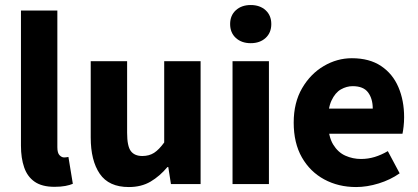

<svg xmlns="http://www.w3.org/2000/svg" viewBox="-20 -743 1688 775"><path d="M200.1 11.1Q149.6 11.1 120.1 -9.3Q90.5 -29.7 77.6 -67.2Q64.6 -104.6 64.6 -154.9V-700.4H211.5V-148.9Q211.5 -125.2 220.4 -116.4Q229.2 -107.5 238.6 -107.5Q243.2 -107.5 246.7 -108Q250.2 -108.5 256.2 -109.5L274 -1.1Q262.3 4 243.7 7.6Q225.2 11.1 200.1 11.1Z M500 12Q419.3 12 382.7 -41.5Q346.2 -95 346.2 -188V-496H493.1V-207Q493.1 -153.2 508 -133.3Q522.9 -113.3 554.5 -113.3Q582 -113.3 601.8 -126Q621.5 -138.6 642.8 -167.9V-496H789.7V0H670L659.3 -68.6H655.7Q624.8 -31.8 587.7 -9.9Q550.5 12 500 12Z M918.6 0V-496H1065.5V0ZM992 -568.7Q955.1 -568.7 932 -589.8Q908.9 -610.9 908.9 -645.9Q908.9 -680.7 932 -701.7Q955.1 -722.7 992 -722.7Q1029.1 -722.7 1052.1 -701.7Q1075.1 -680.7 1075.1 -645.9Q1075.1 -610.9 1052.1 -589.8Q1029.1 -568.7 992 -568.7Z M1417.4 12Q1346.1 12 1288.9 -18.8Q1231.8 -49.6 1198.6 -107.6Q1165.5 -165.7 1165.5 -248.2Q1165.5 -328.8 1199.4 -386.9Q1233.2 -444.9 1286.9 -476.5Q1340.6 -508 1400.2 -508Q1471.2 -508 1518.1 -476.6Q1565.1 -445.2 1588.1 -391.3Q1611.2 -337.4 1611.2 -270Q1611.2 -250.6 1609.1 -232.6Q1607.1 -214.5 1604.6 -203.3H1279.5L1278.4 -304.7H1484.6Q1484.6 -344.3 1465.9 -369.7Q1447.2 -395.2 1403.4 -395.2Q1379.3 -395.2 1356.1 -382.2Q1333 -369.1 1318 -337Q1303 -305 1304.2 -248.2Q1305.3 -191.9 1324.7 -159.9Q1344.2 -127.9 1374.1 -114.6Q1404 -101.3 1437 -101.3Q1465.6 -101.3 1492.4 -109.4Q1519.2 -117.6 1545.4 -133L1593.2 -43.4Q1555.8 -17.1 1508.7 -2.6Q1461.6 12 1417.4 12Z"/></svg>

Font: SourceSans3VF
Style: Regular
Weight: 200
Designer: Paul D. Hunt
Foundry: Adobe
Version: Version 3.052;hotconv 1.1.0;makeotfexe 2.6.0